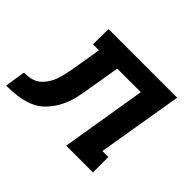

<svg xmlns="http://www.w3.org/2000/svg" viewBox="-172 -704 888 888"><g transform="rotate(45 272.0 -260.0)"><path d="M337 0 406 -419H252L226 -264Q221 -230 213 -194.5Q205 -159 188.5 -126Q172 -93 145.5 -64.5Q119 -36 84.5 -22.5Q50 -9 14.5 -4.5Q-21 0 -56 0L-40 -101Q-24 -101 -8 -103Q8 -105 23 -112Q38 -119 50 -131Q62 -143 71 -157Q80 -171 86 -186.5Q92 -202 96 -217.5Q100 -233 103 -248.5Q106 -264 109 -280L132 -419H93L94 -520H543L473 -101H512V0Z"/></g></svg>

Font: Iosevka HT Extended
Style: Bold Italic
Weight: 700
Width: 7
Italic angle: -9°
Monospace: yes
Designer: Belleve Invis
Foundry: Belleve Invis
Version: Version 32.3.0; ttfautohint (v1.8.4)